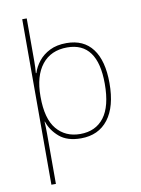

<svg xmlns="http://www.w3.org/2000/svg" viewBox="-101 -782 803 1090"><g transform="rotate(-10 300.0 -237.0)"><path d="M105 240V-714H131V-466Q131 -432 128 -399H131Q142 -434 167 -465.5Q192 -497 232 -517Q272 -537 328 -537Q427 -537 478.5 -468.5Q530 -400 530 -271Q530 -135 474 -62.5Q418 10 317 10Q238 10 193 -28.5Q148 -67 131 -119H129Q131 -85 131 -51Q131 -17 131 15V240ZM317 -15Q406 -15 454.5 -78.5Q503 -142 503 -272Q503 -512 328 -512Q234 -512 182.5 -447Q131 -382 131 -265V-262Q131 -135 181.5 -75Q232 -15 317 -15Z"/></g></svg>

Font: Noto Sans Mono Thin
Style: Regular
Weight: 100
Designer: Monotype Design Team
Foundry: Monotype Imaging Inc.
Version: Version 2.014